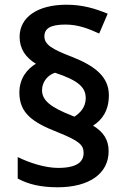

<svg xmlns="http://www.w3.org/2000/svg" viewBox="-20 -851 536 813"><path d="M62 -459C62 -370 121 -332 222 -292C317 -254 334 -237 334 -203C334 -168 309 -140 226 -140C171 -140 103 -162 55 -186V-95C99 -71 152 -58 224 -58C358 -58 440 -116 440 -211C440 -260 417 -293 374 -319C412 -343 441 -382 441 -448C441 -527 380 -573 283 -611C199 -643 168 -663 168 -697C168 -730 193 -747 257 -747C312 -747 356 -729 400 -709L436 -793C382 -815 330 -831 261 -831C139 -831 63 -778 63 -695C63 -644 89 -607 132 -581C95 -559 62 -519 62 -459ZM158 -469C158 -506 184 -534 213 -543C316 -509 343 -479 343 -435C343 -397 319 -372 295 -357L283 -362C194 -397 158 -426 158 -469Z"/></svg>

Font: Noto Sans Malayalam UI SemiBold
Style: Regular
Weight: 600
Designer: Jelle Bosma - Monotype Design Team
Foundry: Monotype Imaging Inc.
Version: Version 2.104